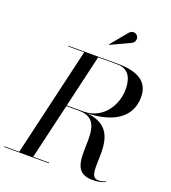

<svg xmlns="http://www.w3.org/2000/svg" viewBox="-210 -1100 1095 1230"><g transform="rotate(20 337.0 -485.0)"><path d="M504 -908.5C520 -918 527 -941 517.5 -957.5C508 -974 482.5 -983.5 461.5 -963L366 -848L368.5 -845ZM-40 -4.5V0H265V-4.5H156L244.5 -382.5H330C576 -382.5 327 5 560 5C596 5 614 2 650 -12L648.5 -16.5C633.5 -10.5 619.5 -5.5 598.5 -5.5C480 -5.5 677 -357.5 386.5 -384.5C571 -391 675 -466.5 675 -600C675 -710 591 -750 460 -750H125V-745.5H234L61 -4.5ZM460 -745.5C556 -745.5 565 -659 565 -610C565 -511 496 -387.5 360 -387.5H245.5L329 -745.5Z"/></g></svg>

Font: Bodoni* 36pt
Style: Italic
Weight: 400
Italic angle: -13°
Version: Version 2.3